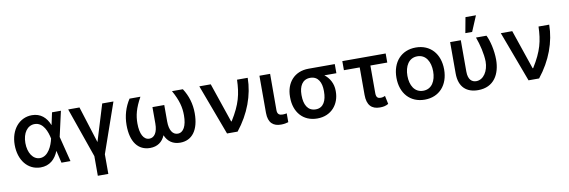

<svg xmlns="http://www.w3.org/2000/svg" viewBox="-64 -1309 6053 2044"><g transform="rotate(-10 2963.0 -287.0)"><path d="M276.3 11.4C375.7 12.1 437.5 -48.3 470.5 -131H472.3L503.2 0H600.5L532 -272.7L593.4 -545.5H497.2L469.1 -414.1H467.3C434.7 -496.8 373.9 -552.6 280.2 -552.6C145.2 -552.6 45.5 -437.9 45.5 -272.7C45.5 -106.5 138.8 10.3 276.3 11.4ZM160.9 -272.7C160.9 -379.3 213.1 -454.5 292.6 -454.5C387.1 -454.5 424.4 -344.5 438.6 -274.1L438.9 -272.7L438.6 -271.3C423.7 -201.3 377.8 -87.7 287.3 -87.7C211.6 -87.7 160.9 -166.5 160.9 -272.7Z M671.9 -545.5 860.1 -7.8V204.5H973.7V-7.8L1161.2 -545.5H1039.8L918.7 -149.5L794 -545.5Z M1452.8 -545.5H1335.2C1282.7 -464.8 1255.3 -373.2 1255 -273.8C1254.6 -90.2 1332.7 9.9 1460.9 9.9C1539.8 9.9 1594.5 -29.1 1623.6 -98.7C1652.7 -29.1 1707.4 9.9 1786.2 9.9C1914.4 9.9 1992.2 -90.2 1991.8 -273.8C1991.5 -373.2 1964.1 -464.8 1911.6 -545.5H1794C1856.9 -433.2 1875 -355.5 1875 -270.6C1875 -156.6 1838.8 -89.1 1777 -89.1C1723 -89.1 1687.5 -140.6 1687.5 -236.2V-414.4H1559.7V-236.2C1559.7 -140.6 1523.8 -89.1 1469.8 -89.1C1408 -89.1 1371.8 -156.6 1371.8 -270.6C1371.8 -355.5 1390.3 -433.2 1452.8 -545.5Z M2293 0H2407.3C2540.8 -167.6 2610.4 -358.3 2612.6 -545.5H2497.2C2491.8 -391.7 2468.4 -286.2 2364 -119H2358.3L2213.1 -545.5H2089.5Z M2739.3 -545.5V-143.8C2739.7 -34.4 2794.4 6.7 2875.4 6.7C2909.4 6.7 2936.4 1.1 2956 -5.3V-100.9C2946.7 -98.7 2930.4 -95.9 2913.7 -95.9C2880.3 -95.9 2854 -105.5 2854 -152.7L2854.8 -545.5Z M3021 -269.9V-258.5C3021 -106.2 3111.2 9.9 3268.8 9.9C3422.9 9.9 3511 -104.8 3511 -238.6V-248.6C3511 -324.6 3474.4 -389.6 3420.8 -429.7H3550.8V-528.4H3267.4C3110.8 -528.4 3021 -416.5 3021 -269.9ZM3144.9 -258.5V-269.9C3145.2 -355.8 3180 -429.7 3267.4 -429.7C3354 -429.7 3387.1 -355.8 3387.1 -269.9V-258.5C3387.1 -166.2 3354 -88.8 3268.8 -88.8C3179 -88.8 3145.2 -166.2 3144.9 -258.5Z M4104 -545.5H3635.3V-447.4H3806.1V-151.3C3806.1 -39.4 3855.5 9.9 3944.2 9.9C3979 9.9 4006 6 4037.3 -12.1L4018.5 -101.6C4005.7 -95.9 3991.5 -90.2 3971.9 -90.2C3946.4 -90.2 3921.5 -95.9 3921.5 -148.8V-447.4H4104Z M4429.7 11C4586.3 11 4687.5 -101.6 4687.5 -270.2C4687.5 -440 4586.3 -552.6 4429.7 -552.6C4273.1 -552.6 4171.9 -440 4171.9 -270.2C4171.9 -101.6 4273.1 11 4429.7 11ZM4290.5 -270.6C4290.5 -372.9 4335.9 -457.4 4430 -457.4C4523.4 -457.4 4568.9 -372.9 4568.9 -270.6C4568.9 -168.7 4523.4 -85.2 4430 -85.2C4335.9 -85.2 4290.5 -168.7 4290.5 -270.6Z M4800.8 -545.5V-207.4C4800.8 -56.8 4884.2 9.9 5007.1 9.9C5178.6 9.9 5250.4 -121.8 5250.7 -277C5250.4 -376.4 5224.1 -485.8 5193.9 -545.5H5080.3C5110.4 -464.5 5135.3 -360.8 5137.1 -277C5137.1 -175.8 5083.8 -87.7 5003.6 -87.7C4958.1 -87.7 4916.2 -117.2 4916.2 -206V-545.5ZM4976.9 -611.5H5050.4L5121.1 -779.1H5007.8Z M5552.2 0H5666.5C5800.1 -167.6 5869.7 -358.3 5871.8 -545.5H5756.4C5751.1 -391.7 5727.6 -286.2 5623.2 -119H5617.5L5472.3 -545.5H5348.7Z"/></g></svg>

Font: Magic Ui Pro Semi Bold
Style: Regular
Weight: 600
Designer: Stefan Endress, Andreas Faust
Version: Version 1.000;FEAKit 1.0